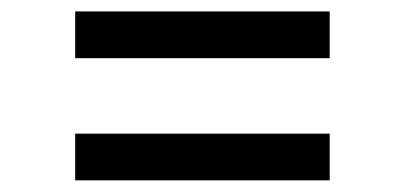

<svg xmlns="http://www.w3.org/2000/svg" viewBox="-20 -451 702 333"><path d="M110.4 -350.1H551.8V-431.2H110.4ZM110.4 -138.2H551.8V-219.2H110.4Z"/></svg>

Font: Raveo
Style: Regular
Weight: 400
Designer: Jakub Foglar, Rasmus Andersson (Inter)
Foundry: Jakubfoglar.com
Version: Version 1.100;Glyphs 3.2.3 (3260)